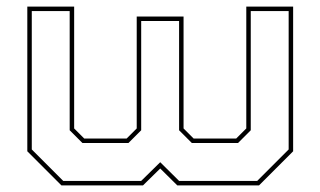

<svg xmlns="http://www.w3.org/2000/svg" viewBox="-20 -560 968 580"><path d="M62.5 -540H204V-172L234.5 -141.5H362.5L393 -172V-510H534.5V-172L565 -141.5H693.5L724 -172V-540H865.5V-103L762.5 0H515.5L464 -51L412 0H165.5L62.5 -103ZM76 -526.5V-108.5L171 -13.5H406.5L464 -70L521 -13.5H757L852 -108.5V-526.5H737.5V-166.5L699 -128H559.5L521 -166.5V-496.5H406.5V-166.5L368 -128H229L190.5 -166.5V-526.5Z"/></svg>

Font: Tourney Expanded Thin
Style: Regular
Weight: 100
Width: 7
Designer: Tyler Finck
Foundry: Etcetera Type Co
Version: Version 1.010; ttfautohint (v1.8.3)